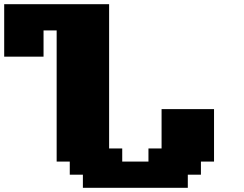

<svg xmlns="http://www.w3.org/2000/svg" viewBox="-20 -895 1165 915"><path d="M375 0H875V-62.5H937.5V-125H1000V-375H750V-187.5H687.5V-125H562.5V-187.5H500V-875H0V-625H187.5V-750H250V-125H312.5V-62.5H375Z"/></svg>

Font: Faithful 32x
Style: Bold
Weight: 400
Foundry: Faithful Resource Pack
Version: Version 1.0; January 27, 2023